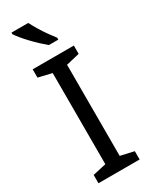

<svg xmlns="http://www.w3.org/2000/svg" viewBox="-241 -993 820 1042"><g transform="rotate(-30 169.5 -472.0)"><path d="M298 0H40V-52L124 -71V-642L40 -662V-714H298V-662L214 -642V-71L298 -52ZM145 -944Q156 -922 172.5 -894.5Q189 -867 207.5 -841Q226 -815 241 -796V-784H182Q165 -798 144 -817.5Q123 -837 102.5 -858.5Q82 -880 65.5 -900Q49 -920 40 -934V-944Z"/></g></svg>

Font: Noto Sans Ol Chiki
Style: Regular
Weight: 400
Designer: Monotype Design Team, Lewis McGuffie
Foundry: Monotype Imaging Inc.
Version: Version 2.003